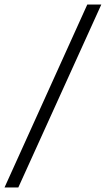

<svg xmlns="http://www.w3.org/2000/svg" viewBox="-31 -727 468 849"><path d="M50 102H-11L355 -707H417Z"/></svg>

Font: Hind Kochi Light
Style: Regular
Weight: 300
Designer: Dhruvi Tolia
Foundry: Indian Type Foundry
Version: Version 0.702;PS 1.0;hotconv 1.0.81;makeotf.lib2.5.63406